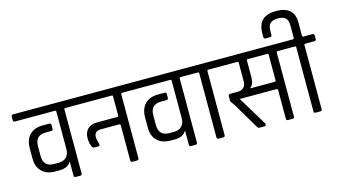

<svg xmlns="http://www.w3.org/2000/svg" viewBox="-114 -1220 2739 1560"><g transform="rotate(-15 1255.5 -440.5)"><path d="M410 -553V-16Q410 0 395 0H357Q342 0 342 -16V-130H338Q314 -86 242 -86H207Q137 -86 96.5 -125.5Q56 -165 56 -235V-324Q57 -395 96.5 -434.5Q136 -474 206 -474H260Q276 -474 276 -459V-427Q276 -412 260 -412H215Q125 -412 125 -321V-238Q125 -147 215 -147H250Q295 -147 318.5 -171.5Q342 -196 342 -238V-553Q342 -563 332 -563H-3Q-19 -563 -19 -578V-608Q-19 -623 -3 -623H495Q511 -623 511 -608V-578Q511 -563 495 -563H420Q410 -563 410 -553Z M810 -563H489Q473 -563 473 -578V-608Q473 -623 489 -623H973Q989 -623 989 -608V-578Q989 -563 973 -563H898Q888 -563 888 -553V-15Q888 0 873 0H834Q819 0 819 -15V-311Q819 -321 809 -321H656Q598 -321 598 -270Q598 -258 604.5 -232Q611 -206 611 -205Q611 -192 597 -192H568Q554 -192 547 -203Q531 -232 531 -279.5Q531 -327 559 -355Q587 -383 636 -383H809Q819 -383 819 -393V-553Q819 -563 810 -563Z M1380 -553V-16Q1380 0 1365 0H1327Q1312 0 1312 -16V-130H1308Q1284 -86 1212 -86H1177Q1107 -86 1066.5 -125.5Q1026 -165 1026 -235V-324Q1027 -395 1066.5 -434.5Q1106 -474 1176 -474H1230Q1246 -474 1246 -459V-427Q1246 -412 1230 -412H1185Q1095 -412 1095 -321V-238Q1095 -147 1185 -147H1220Q1265 -147 1288.5 -171.5Q1312 -196 1312 -238V-553Q1312 -563 1302 -563H967Q951 -563 951 -578V-608Q951 -623 967 -623H1465Q1481 -623 1481 -608V-578Q1481 -563 1465 -563H1390Q1380 -563 1380 -553Z M1598 0H1559Q1544 0 1544 -15V-553Q1544 -563 1534 -563H1459Q1444 -563 1444 -578V-608Q1444 -623 1459 -623H1698Q1714 -623 1714 -608V-578Q1714 -563 1698 -563H1623Q1613 -563 1613 -553V-15Q1613 0 1598 0Z M1914 -328H2117Q2128 -328 2128 -339V-553Q2128 -563 2117 -563H1955Q1945 -563 1945 -553V-416Q1945 -354 1914 -332ZM1958 -13Q1958 0 1944 0H1902Q1891 0 1885 -11L1757 -227L1728 -268V-311Q1728 -328 1746 -328H1810Q1840 -328 1858 -346Q1876 -364 1876 -402V-553Q1876 -563 1866 -563H1692Q1676 -563 1676 -579V-608Q1676 -623 1692 -623H2282Q2297 -623 2297 -608V-578Q2297 -563 2282 -563H2206Q2196 -563 2196 -553V-15Q2196 0 2181 0H2143Q2128 0 2128 -15V-256Q2128 -267 2117 -267H1808L1953 -27Q1958 -20 1958 -13Z M2439 -623H2514Q2530 -623 2530 -608V-578Q2530 -563 2514 -563H2439Q2429 -563 2429 -553V-15Q2429 0 2414 0H2375Q2360 0 2360 -15V-553Q2360 -563 2350 -563H2275Q2260 -563 2260 -578V-608Q2260 -623 2275 -623H2350Q2360 -623 2360 -634V-734Q2360 -781 2340.5 -800Q2321 -819 2276 -819Q2231 -819 2211 -799.5Q2191 -780 2191 -734V-704Q2191 -688 2177 -688H2138Q2123 -688 2123 -704V-735Q2123 -881 2276 -881Q2429 -881 2429 -745V-634Q2429 -623 2439 -623Z"/></g></svg>

Font: Rajdhani Medium
Style: Regular
Weight: 500
Designer: Satya Rajpurohit, Jyotish Sonowal
Foundry: Indian Type Foundry
Version: Version 1.201 February 1, 2022